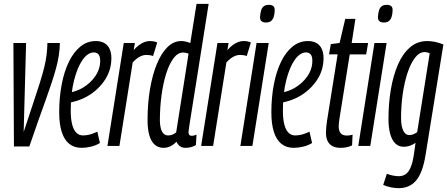

<svg xmlns="http://www.w3.org/2000/svg" viewBox="-20 -760 2329 1000"><path d="M132.8 2.8H52.6L49.8 -536.2H115.9L103.3 -72.9Q131.8 -160.2 152.8 -222.2Q173.8 -284.3 187.7 -329.2Q201.7 -374.1 210.1 -407.9Q218.4 -441.8 222.2 -472Q226.1 -502.1 227.1 -536.2H291.9Q291.3 -503.6 286.4 -471.7Q281.5 -439.8 272.2 -405.6Q263 -371.3 249.7 -331Q236.5 -290.7 219 -242Q201.5 -193.2 179.9 -132.9Q158.4 -72.6 132.8 2.8Z M338.3 -276.9Q357 -280 374.9 -286.2Q392.7 -292.3 408.6 -301.4Q450.2 -325.5 476 -362.9Q501.8 -400.3 501.8 -443.2Q501.8 -466.5 492.9 -476.8Q484.1 -487 469.1 -487Q437.5 -487 410.1 -448.2Q382.8 -409.4 365.6 -341.1Q348.4 -272.8 348.4 -184.5Q348.4 -141 355.7 -112.2Q363 -83.4 377.3 -69.1Q391.6 -54.7 411.9 -54.7Q423.5 -54.7 435.4 -56.7Q447.4 -58.7 460.2 -63.2Q473.1 -67.6 487 -74.2L500.4 -15.2Q480.2 -2.5 453.9 3.8Q427.7 10 404.7 10Q366.3 10 340.2 -11.2Q314.1 -32.5 301.2 -73.8Q288.3 -115.1 288.3 -174.2Q288.3 -252.6 301.3 -320.3Q314.3 -388.1 339 -438.7Q363.8 -489.3 399 -517.8Q434.2 -546.2 478.9 -546.2Q506.9 -546.2 525 -534.9Q543.1 -523.6 551.6 -503.5Q560.1 -483.3 560.1 -457.1Q560.1 -389.9 520.4 -335.1Q480.7 -280.3 419.1 -250.2Q397.3 -239.8 373.8 -232.9Q350.3 -226.1 327.2 -222.9Z M682.6 -536.2 676.3 -499.5Q689.9 -514.6 703.7 -524.9Q717.5 -535.2 731.6 -540.7Q745.7 -546.2 759.4 -546.2Q770.4 -546.2 779.8 -544.7Q789.1 -543.2 798.8 -538.6L777.2 -468.3Q768.5 -471.3 759.5 -472.6Q750.6 -474 742.8 -474Q725.9 -474 708.5 -465.1Q691 -456.2 671.1 -434.7L602 0H539.6L624.6 -536.2Z M947.8 10Q935.1 10 926.1 6.5Q917.1 3.1 910.6 -4.2Q904.1 -11.4 898.9 -21.9Q891.3 -13.3 880.9 -6.1Q870.5 1.1 858.4 5.6Q846.4 10 832.5 10Q805 10 786.4 -6Q767.7 -22 758.1 -54.1Q748.5 -86.1 748.5 -134.9Q748.5 -221.5 761.3 -296.3Q774 -371.1 797.2 -427.3Q820.4 -483.5 852.5 -514.9Q884.6 -546.2 923.6 -546.2Q935.8 -546.2 947.2 -543.6Q958.7 -541 971 -535.7L1003.7 -740H1066.7Q1053.6 -655.8 1041.8 -582.6Q1030 -509.5 1020.4 -447.4Q1010.8 -385.3 1002.5 -334.1Q994.1 -282.8 987.7 -242.1Q981.3 -201.4 976.4 -170.4Q971.5 -139.4 968.1 -118.3Q964.7 -97.1 963.3 -85.9Q961.8 -74.8 961.8 -72.5Q961.8 -62.3 965.7 -57.5Q969.7 -52.8 978.7 -52.8Q984.9 -52.8 991.4 -54.5Q997.8 -56.3 1003.6 -58.6L1000.2 -4.3Q989.3 2.5 974.9 6.3Q960.5 10 947.8 10ZM855.4 -54.6Q868.5 -54.6 878.9 -59Q889.4 -63.5 897.6 -70.7L962.1 -480.6Q953.9 -483.7 947.7 -485Q941.5 -486.4 934 -486.4Q906.1 -486.4 883.9 -456.8Q861.6 -427.2 845.6 -376.6Q829.7 -326.1 821.2 -263.1Q812.7 -200.1 812.7 -132.5Q812.7 -109.5 817.5 -91.6Q822.3 -73.7 832 -64.1Q841.8 -54.6 855.4 -54.6Z M1170.6 -536.2 1164.3 -499.5Q1177.9 -514.6 1191.7 -524.9Q1205.5 -535.2 1219.6 -540.7Q1233.7 -546.2 1247.4 -546.2Q1258.4 -546.2 1267.8 -544.7Q1277.1 -543.2 1286.8 -538.6L1265.2 -468.3Q1256.5 -471.3 1247.5 -472.6Q1238.6 -474 1230.8 -474Q1213.9 -474 1196.5 -465.1Q1179 -456.2 1159.1 -434.7L1090 0H1027.6L1112.6 -536.2Z M1232 0 1316.3 -536.2H1379.6L1294.6 0ZM1380.7 -734.8Q1395.3 -734.8 1403.4 -728.2Q1411.5 -721.6 1410.8 -705.1Q1410.1 -686.3 1405.7 -672.3Q1401.2 -658.2 1391.7 -650.5Q1382.2 -642.8 1364.7 -642.8Q1350.5 -642.8 1342.1 -649.6Q1333.8 -656.3 1334.5 -672.8Q1335.9 -692 1340 -705.8Q1344.1 -719.7 1353.8 -727.3Q1363.4 -734.8 1380.7 -734.8Z M1443.3 -276.9Q1462 -280 1479.9 -286.2Q1497.7 -292.3 1513.6 -301.4Q1555.2 -325.5 1581 -362.9Q1606.8 -400.3 1606.8 -443.2Q1606.8 -466.5 1597.9 -476.8Q1589.1 -487 1574.1 -487Q1542.5 -487 1515.1 -448.2Q1487.8 -409.4 1470.6 -341.1Q1453.4 -272.8 1453.4 -184.5Q1453.4 -141 1460.7 -112.2Q1468 -83.4 1482.3 -69.1Q1496.6 -54.7 1516.9 -54.7Q1528.5 -54.7 1540.4 -56.7Q1552.4 -58.7 1565.2 -63.2Q1578.1 -67.6 1592 -74.2L1605.4 -15.2Q1585.2 -2.5 1558.9 3.8Q1532.7 10 1509.7 10Q1471.3 10 1445.2 -11.2Q1419.1 -32.5 1406.2 -73.8Q1393.3 -115.1 1393.3 -174.2Q1393.3 -252.6 1406.3 -320.3Q1419.3 -388.1 1444 -438.7Q1468.8 -489.3 1504 -517.8Q1539.2 -546.2 1583.9 -546.2Q1611.9 -546.2 1630 -534.9Q1648.1 -523.6 1656.6 -503.5Q1665.1 -483.3 1665.1 -457.1Q1665.1 -389.9 1625.4 -335.1Q1585.7 -280.3 1524.1 -250.2Q1502.3 -239.8 1478.8 -232.9Q1455.3 -226.1 1432.2 -222.9Z M1816.4 -58.3 1813.7 -2.6Q1799.5 4.2 1784.4 7.1Q1769.2 10 1754 10Q1729.2 10 1712.4 1.5Q1695.5 -7.1 1686.6 -24.6Q1677.7 -42.2 1677.7 -69.4Q1677.7 -82.2 1679.3 -99.2Q1680.9 -116.1 1683.5 -132.2L1738.5 -476.9H1693.8L1702.9 -530.2L1748.7 -536.2L1778.1 -661.6H1831.1L1811.7 -536.2H1897.2L1887.1 -476.6H1801.5L1747.5 -138.7Q1746.5 -128.2 1745.3 -119.5Q1744.1 -110.7 1744.1 -103Q1744.1 -78.5 1754.3 -66.2Q1764.4 -53.9 1787.4 -53.9Q1794.2 -53.9 1801.3 -55.3Q1808.4 -56.6 1816.4 -58.3Z M1846 0 1930.3 -536.2H1993.6L1908.6 0ZM1994.7 -734.8Q2009.3 -734.8 2017.4 -728.2Q2025.5 -721.6 2024.8 -705.1Q2024.1 -686.3 2019.7 -672.3Q2015.2 -658.2 2005.7 -650.5Q1996.2 -642.8 1978.7 -642.8Q1964.5 -642.8 1956.1 -649.6Q1947.8 -656.3 1948.5 -672.8Q1949.9 -692 1954 -705.8Q1958.1 -719.7 1967.8 -727.3Q1977.4 -734.8 1994.7 -734.8Z M1975.9 203.1 1994.8 145.2Q2009.9 151 2026.9 154.4Q2043.9 157.7 2056.8 157.7Q2077.5 157.7 2092.8 147.2Q2108.1 136.7 2118.7 112Q2129.3 87.2 2135.4 46.3L2144.3 -16.2Q2134.1 -9.2 2123.3 -4.4Q2112.6 0.4 2102.6 2.4Q2092.7 4.4 2082.7 4.4Q2056 4.4 2038.3 -13.5Q2020.5 -31.4 2011.9 -64.1Q2003.3 -96.8 2003.3 -140.3Q2003.3 -220.5 2015.5 -293.3Q2027.8 -366 2052.5 -423.3Q2077.3 -480.5 2115.5 -513.4Q2153.6 -546.2 2205.1 -546.2Q2216 -546.2 2227.5 -544.9Q2239 -543.6 2250.1 -541Q2261.3 -538.3 2271.2 -535Q2281.1 -531.7 2289.3 -528.1L2196.4 47.4Q2181.9 137.8 2148.3 178.9Q2114.6 220 2056.3 220Q2038.6 220 2017.4 216Q1996.2 212 1975.9 203.1ZM2218.1 -482.8Q2211 -485.5 2204.3 -487.2Q2197.7 -488.9 2192.3 -488.9Q2164.1 -488.9 2141.5 -459.4Q2118.9 -429.9 2102.5 -380.5Q2086.2 -331.2 2077.5 -270Q2068.8 -208.8 2068.8 -145.5Q2068.8 -102.7 2080.2 -79.5Q2091.6 -56.4 2111.8 -56.4Q2118.3 -56.4 2126 -58.4Q2133.7 -60.5 2140.9 -64.3Q2148.1 -68 2152.9 -72.2Z"/></svg>

Font: Georama ExtraCondensed Thin
Style: Italic
Weight: 100
Width: 2
Italic angle: -9°
Designer: Jean-Baptiste Levee
Foundry: Production Type
Version: Version 1.001